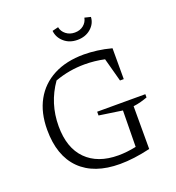

<svg xmlns="http://www.w3.org/2000/svg" viewBox="-152 -976 1015 1105"><g transform="rotate(-20 356.0 -424.0)"><path d="M395 7Q237 7 152 -77.5Q67 -162 67 -321Q67 -426 108.5 -501Q150 -576 227.5 -616.5Q305 -657 413 -657Q450 -657 493.5 -651.5Q537 -646 581 -634V-445H558L519 -589Q459 -602 397 -602Q303 -602 215 -570Q136 -458 136 -318Q136 -185 206.5 -114Q277 -43 403 -43Q454 -43 512 -55L515 -277L373 -298V-321H668V-301Q649 -294 627 -288Q605 -282 581 -279V-17Q479 7 395 7ZM409 -748Q360 -748 327.5 -776.5Q295 -805 291 -846L328 -855Q333 -828 355.5 -810.5Q378 -793 409 -793Q441 -793 462.5 -810.5Q484 -828 489 -855L526 -846Q524 -805 491 -776.5Q458 -748 409 -748Z"/></g></svg>

Font: Piazzolla Light
Style: Regular
Weight: 300
Designer: Juan Pablo del Peral
Foundry: Huerta Tipografica
Version: Version 1.330